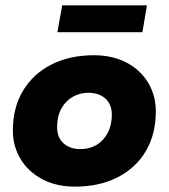

<svg xmlns="http://www.w3.org/2000/svg" viewBox="-20 -686 630 716"><path d="M260 10Q190 10 138 -17.5Q86 -45 57 -92.5Q28 -140 28 -200Q28 -285 66 -348Q104 -411 172 -445.5Q240 -480 330 -480Q400 -480 452 -452.5Q504 -425 532.5 -377.5Q561 -330 561 -270Q561 -185 523.5 -122Q486 -59 418 -24.5Q350 10 260 10ZM280 -130Q314 -130 340 -145.5Q366 -161 381.5 -190Q397 -219 397 -258Q397 -297 373 -318.5Q349 -340 309 -340Q277 -340 250.5 -324.5Q224 -309 208.5 -280.5Q193 -252 193 -212Q193 -173 217 -151.5Q241 -130 280 -130ZM194 -566 212 -666H528L511 -566Z"/></svg>

Font: Gantari ExtraBold
Style: Italic
Weight: 800
Italic angle: -10°
Designer: Anugrah Pasau
Foundry: Lafontype
Version: Version 1.000